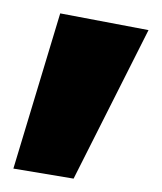

<svg xmlns="http://www.w3.org/2000/svg" viewBox="-173 -854 242 287"><path d="M-153 -602 -83 -834 49 -809 -63 -587Z"/></svg>

Font: Xgbmvzvtohvqztyvzapvmeyoton
Style: Regular
Weight: 500
Italic angle: -8°
Designer: Carrois Corporate & Edenspiekermann
Foundry: Carrois Corporate GbR & Edenspiekermann AG
Version: Version 2.001